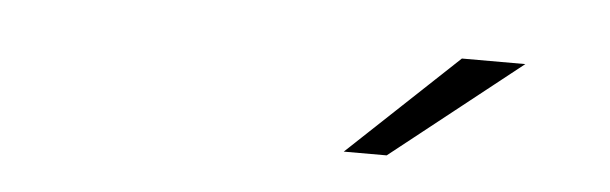

<svg xmlns="http://www.w3.org/2000/svg" viewBox="-25 -754 651 205"><g transform="rotate(5 300.0 -651.0)"><path d="M347 -596 464 -706H532L393 -596Z"/></g></svg>

Font: Red Hat Display
Style: Italic
Weight: 300
Italic angle: -12°
Designer: Pentagram, MCKL
Foundry: Pentagram, MCKL
Version: Version 1.023